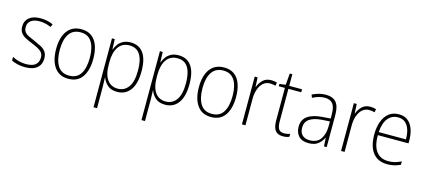

<svg xmlns="http://www.w3.org/2000/svg" viewBox="-65 -1305 4548 2054"><g transform="rotate(15 2209.5 -278.0)"><path d="M367 -199Q367 -133 322.5 -94.5Q278 -56 190 -56Q142 -56 103 -66Q64 -76 39 -89V-130Q71 -112 110 -101.5Q149 -91 190 -91Q263 -91 296 -119.5Q329 -148 329 -199Q329 -233 312.5 -254Q296 -275 266.5 -290.5Q237 -306 198 -322Q155 -339 121.5 -356.5Q88 -374 68.5 -401Q49 -428 49 -473Q49 -533 93.5 -569Q138 -605 217 -605Q258 -605 294 -597Q330 -589 358 -575L343 -542Q318 -555 284 -563Q250 -571 216 -571Q156 -571 121.5 -546Q87 -521 87 -473Q87 -440 102.5 -419.5Q118 -399 147 -385Q176 -371 215 -355Q256 -337 290.5 -319.5Q325 -302 346 -274Q367 -246 367 -199Z M874 -331Q874 -205 823 -130.5Q772 -56 668 -56Q567 -56 514.5 -130.5Q462 -205 462 -332Q462 -461 516 -533Q570 -605 671 -605Q741 -605 786 -570.5Q831 -536 852.5 -474.5Q874 -413 874 -331ZM502 -332Q502 -220 542.5 -155.5Q583 -91 668 -91Q755 -91 795 -155Q835 -219 835 -331Q835 -402 818.5 -456Q802 -510 766 -540.5Q730 -571 671 -571Q586 -571 544 -508Q502 -445 502 -332Z M1216 -605Q1309 -605 1358 -537.5Q1407 -470 1407 -335Q1407 -198 1354.5 -127Q1302 -56 1210 -56Q1142 -56 1103 -90.5Q1064 -125 1049 -170H1046Q1049 -121 1049 -67V168H1010V-595H1041L1045 -481H1047Q1059 -514 1080 -542Q1101 -570 1134.5 -587.5Q1168 -605 1216 -605ZM1212 -571Q1132 -571 1090.5 -510Q1049 -449 1049 -343V-317Q1049 -205 1091 -148Q1133 -91 1207 -91Q1281 -91 1324.5 -150.5Q1368 -210 1368 -335Q1368 -451 1329.5 -511Q1291 -571 1212 -571Z M1747 -605Q1840 -605 1889 -537.5Q1938 -470 1938 -335Q1938 -198 1885.5 -127Q1833 -56 1741 -56Q1673 -56 1634 -90.5Q1595 -125 1580 -170H1577Q1580 -121 1580 -67V168H1541V-595H1572L1576 -481H1578Q1590 -514 1611 -542Q1632 -570 1665.5 -587.5Q1699 -605 1747 -605ZM1743 -571Q1663 -571 1621.5 -510Q1580 -449 1580 -343V-317Q1580 -205 1622 -148Q1664 -91 1738 -91Q1812 -91 1855.5 -150.5Q1899 -210 1899 -335Q1899 -451 1860.5 -511Q1822 -571 1743 -571Z M2455 -331Q2455 -205 2404 -130.5Q2353 -56 2249 -56Q2148 -56 2095.5 -130.5Q2043 -205 2043 -332Q2043 -461 2097 -533Q2151 -605 2252 -605Q2322 -605 2367 -570.5Q2412 -536 2433.5 -474.5Q2455 -413 2455 -331ZM2083 -332Q2083 -220 2123.5 -155.5Q2164 -91 2249 -91Q2336 -91 2376 -155Q2416 -219 2416 -331Q2416 -402 2399.5 -456Q2383 -510 2347 -540.5Q2311 -571 2252 -571Q2167 -571 2125 -508Q2083 -445 2083 -332Z M2772 -604Q2808 -604 2837 -594L2830 -558Q2816 -562 2801.5 -564.5Q2787 -567 2771 -567Q2724 -567 2693 -538.5Q2662 -510 2645.5 -461.5Q2629 -413 2630 -354V-66H2591V-595H2623L2628 -490H2630Q2645 -534 2680 -569Q2715 -604 2772 -604Z M3050 -90Q3069 -90 3086 -93.5Q3103 -97 3116 -102V-69Q3102 -63 3085 -59.5Q3068 -56 3045 -56Q2985 -56 2959.5 -92.5Q2934 -129 2934 -199V-562H2866V-587L2934 -597L2945 -724H2973V-595H3115V-562H2973V-201Q2973 -146 2989.5 -118Q3006 -90 3050 -90Z M3377 -605Q3455 -605 3492.5 -561.5Q3530 -518 3530 -421V-66H3500L3494 -160H3492Q3473 -118 3435.5 -87Q3398 -56 3329 -56Q3256 -56 3219.5 -96Q3183 -136 3183 -199Q3183 -278 3241 -318.5Q3299 -359 3406 -366L3492 -372V-415Q3492 -500 3463.5 -535.5Q3435 -571 3375 -571Q3343 -571 3310 -562Q3277 -553 3241 -534L3228 -567Q3262 -584 3299.5 -594.5Q3337 -605 3377 -605ZM3409 -335Q3319 -329 3270.5 -296.5Q3222 -264 3222 -199Q3222 -146 3251.5 -117.5Q3281 -89 3334 -89Q3414 -89 3452.5 -142.5Q3491 -196 3492 -285V-340Z M3870 -604Q3906 -604 3935 -594L3928 -558Q3914 -562 3899.5 -564.5Q3885 -567 3869 -567Q3822 -567 3791 -538.5Q3760 -510 3743.5 -461.5Q3727 -413 3728 -354V-66H3689V-595H3721L3726 -490H3728Q3743 -534 3778 -569Q3813 -604 3870 -604Z M4187 -605Q4250 -605 4289 -572.5Q4328 -540 4346.5 -485Q4365 -430 4365 -363V-331H4025Q4024 -215 4069.5 -153Q4115 -91 4203 -91Q4243 -91 4275 -99Q4307 -107 4346 -127V-89Q4313 -73 4278.5 -64.5Q4244 -56 4202 -56Q4128 -56 4080 -90Q4032 -124 4009 -185Q3986 -246 3986 -328Q3986 -407 4008.5 -470Q4031 -533 4075.5 -569Q4120 -605 4187 -605ZM4187 -571Q4118 -571 4075.5 -519Q4033 -467 4026 -365H4327Q4328 -424 4313 -471Q4298 -518 4267 -544.5Q4236 -571 4187 -571Z"/></g></svg>

Font: Noto Sans Malayalam UI SemiCondensed ExtraLight
Style: Regular
Weight: 200
Width: 4
Designer: Jelle Bosma - Monotype Design Team
Foundry: Monotype Imaging Inc.
Version: Version 2.104; ttfautohint (v1.8.4.7-5d5b)